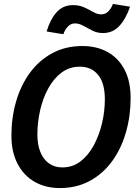

<svg xmlns="http://www.w3.org/2000/svg" viewBox="-20 -944 690 976"><path d="M284 12Q212 12 156.5 -19.5Q101 -51 69.5 -111Q38 -171 38 -254Q38 -345 61.5 -427Q85 -509 131 -572.5Q177 -636 244.5 -673Q312 -710 399 -710Q471 -710 526 -680Q581 -650 612.5 -591Q644 -532 644 -445Q644 -355 620.5 -272.5Q597 -190 551 -126Q505 -62 437.5 -25Q370 12 284 12ZM297 -93Q349 -93 389 -123.5Q429 -154 456.5 -205Q484 -256 498.5 -317Q513 -378 513 -439Q513 -521 479 -563Q445 -605 386 -605Q333 -605 293 -575Q253 -545 225.5 -495Q198 -445 184 -383.5Q170 -322 170 -259Q170 -208 185.5 -170.5Q201 -133 229.5 -113Q258 -93 297 -93ZM302 -770 217 -784Q235 -845 267.5 -881.5Q300 -918 351 -918Q383 -918 408 -906.5Q433 -895 454 -883Q475 -871 494 -871Q516 -871 531 -886.5Q546 -902 554 -924L641 -910Q621 -850 587.5 -813Q554 -776 503 -776Q474 -776 449.5 -788.5Q425 -801 403.5 -813Q382 -825 361 -825Q340 -825 325 -809Q310 -793 302 -770Z"/></svg>

Font: Azeret Mono Thin Medium
Style: Italic
Weight: 500
Italic angle: -12°
Version: Version 1.002